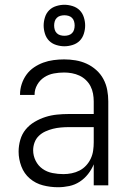

<svg xmlns="http://www.w3.org/2000/svg" viewBox="-20 -777 540 805"><path d="M223 8Q191 8 160 0Q129 -8 105 -28.5Q81 -49 69.5 -79.5Q58 -110 58 -141Q58 -166 65 -190.5Q72 -215 87.5 -234Q103 -253 125 -266Q147 -279 170.5 -286.5Q194 -294 219 -296.5Q244 -299 268 -299H373V-352Q373 -368 370 -384.5Q367 -401 359.5 -415.5Q352 -430 340 -441.5Q328 -453 313 -460Q298 -467 281.5 -470Q265 -473 249 -473Q227 -473 205.5 -469Q184 -465 165.5 -453Q147 -441 136 -421.5Q125 -402 125 -381V-379H64V-381Q64 -403 71 -424.5Q78 -446 91 -464Q104 -482 122.5 -494.5Q141 -507 161.5 -514.5Q182 -522 204.5 -525Q227 -528 249 -528Q273 -528 297 -524Q321 -520 343 -510Q365 -500 383.5 -483.5Q402 -467 413.5 -445.5Q425 -424 429.5 -400Q434 -376 434 -352V0H373V-88Q364 -66 349 -47Q334 -28 314 -15Q294 -2 270.5 3Q247 8 223 8ZM246 -47Q263 -47 280.5 -50.5Q298 -54 313.5 -62Q329 -70 341 -83Q353 -96 360.5 -112Q368 -128 370.5 -145.5Q373 -163 373 -180V-244H268Q252 -244 235 -242.5Q218 -241 202 -237Q186 -233 170.5 -226Q155 -219 143 -207.5Q131 -196 125 -180Q119 -164 119 -147Q119 -124 129.5 -103Q140 -82 158.5 -69Q177 -56 200 -51.5Q223 -47 246 -47ZM250 -583Q233 -583 215.5 -588.5Q198 -594 186 -606Q174 -618 168.5 -635.5Q163 -653 163 -670Q163 -687 168.5 -704.5Q174 -722 186 -734Q198 -746 215.5 -751.5Q233 -757 250 -757Q267 -757 284.5 -751.5Q302 -746 314 -734Q326 -722 331.5 -704.5Q337 -687 337 -670Q337 -653 331.5 -635.5Q326 -618 314 -606Q302 -594 284.5 -588.5Q267 -583 250 -583ZM250 -627Q259 -627 267.5 -629.5Q276 -632 282 -638Q288 -644 290.5 -652.5Q293 -661 293 -670Q293 -679 290.5 -687.5Q288 -696 282 -702Q276 -708 267.5 -710.5Q259 -713 250 -713Q241 -713 232.5 -710.5Q224 -708 218 -702Q212 -696 209.5 -687.5Q207 -679 207 -670Q207 -661 209.5 -652.5Q212 -644 218 -638Q224 -632 232.5 -629.5Q241 -627 250 -627Z"/></svg>

Font: Iosevka Term Curly Light
Style: Regular
Weight: 300
Designer: Belleve Invis
Foundry: Belleve Invis
Version: Version 32.3.0